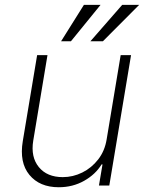

<svg xmlns="http://www.w3.org/2000/svg" viewBox="-20 -776 612 803"><path d="M426.1 -193.5 484.7 -545.5H528.1L437.1 0H393.8L408.7 -88.4H404.8Q379.3 -46.5 331.7 -19.7Q284.1 7.1 225.9 7.1Q145.6 7.1 103 -44.6Q60.4 -96.2 75.3 -185.7L135.3 -545.5H178.6L119 -187.5Q108 -119.3 142.4 -77.2Q176.8 -35.2 242.5 -35.2Q285.2 -35.2 324.2 -54.5Q363.3 -73.9 390.8 -109.4Q418.3 -144.9 426.1 -193.5ZM358 -603.3 491.1 -755.7H562.1L410.2 -603.3ZM235.4 -603.3 331 -755.7H400.6L276.6 -603.3Z"/></svg>

Font: Inter Extra Light  BETA
Style: Italic
Weight: 200
Italic angle: 9.39999°
Designer: Rasmus Andersson
Foundry: rsms
Version: Version 3.011;git-f93a4a705